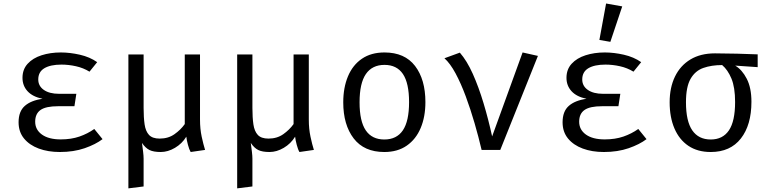

<svg xmlns="http://www.w3.org/2000/svg" viewBox="-20 -848 4348 1086"><path d="M401 -247.2H308.7Q239.5 -247.2 209.2 -225.9Q179 -204.6 179 -159.5Q179 -114.4 217.2 -86.9Q255.4 -59.5 323.6 -59.5Q382.6 -59.5 429.2 -75.6Q475.9 -91.8 513.3 -118.5L560 -61Q521 -31.3 459 -9.7Q396.9 11.8 318.5 11.8Q251.8 11.8 199.2 -7.7Q146.7 -27.2 115.9 -64.6Q85.1 -102.1 85.1 -156.4Q85.1 -217.9 120.3 -249Q155.4 -280 220.5 -289.2Q164.1 -301 135.6 -332.3Q107.2 -363.6 107.2 -407.7Q107.2 -455.4 136.4 -487.4Q165.6 -519.5 215.1 -535.4Q264.6 -551.3 324.1 -551.3Q375.4 -551.3 431.8 -538.5Q488.2 -525.6 529.7 -496.4L486.2 -442.6Q451.3 -464.1 409.7 -473.3Q368.2 -482.6 327.7 -482.6Q265.6 -482.6 231 -462.1Q196.4 -441.5 196.4 -398.5Q196.4 -361.5 227.9 -339.5Q259.5 -317.4 314.4 -317.4H411.8Z M1111.3 -540V-171.8Q1111.3 -119 1120.8 -74.9Q1130.3 -30.8 1140 0L1058.5 11.8Q1050.3 -1.5 1043.1 -28.5Q1035.9 -55.4 1033.8 -74.9Q1009.7 -35.4 969.7 -11.8Q929.7 11.8 889.2 11.8Q848.2 11.8 825.4 0.5Q802.6 -10.8 783.1 -39.5Q786.7 -11.8 789.5 10.8Q792.3 33.3 792.3 49.7V206.7L706.2 217.4V-540H792.3V-237.4Q792.3 -183.1 797.9 -144.4Q803.6 -105.6 822.8 -84.9Q842.1 -64.1 883.1 -64.1Q931.8 -64.1 966.9 -89Q1002.1 -113.8 1025.1 -146.2V-540Z M1726.7 -540V-171.8Q1726.7 -119 1736.2 -74.9Q1745.6 -30.8 1755.4 0L1673.8 11.8Q1665.6 -1.5 1658.5 -28.5Q1651.3 -55.4 1649.2 -74.9Q1625.1 -35.4 1585.1 -11.8Q1545.1 11.8 1504.6 11.8Q1463.6 11.8 1440.8 0.5Q1417.9 -10.8 1398.5 -39.5Q1402.1 -11.8 1404.9 10.8Q1407.7 33.3 1407.7 49.7V206.7L1321.5 217.4V-540H1407.7V-237.4Q1407.7 -183.1 1413.3 -144.4Q1419 -105.6 1438.2 -84.9Q1457.4 -64.1 1498.5 -64.1Q1547.2 -64.1 1582.3 -89Q1617.4 -113.8 1640.5 -146.2V-540Z M2154.9 -551.3Q2269.2 -551.3 2327.7 -474.9Q2386.2 -398.5 2386.2 -270.3Q2386.2 -187.7 2359.5 -124.1Q2332.8 -60.5 2281 -24.4Q2229.2 11.8 2153.8 11.8Q2039.5 11.8 1980.5 -65.1Q1921.5 -142.1 1921.5 -269.2Q1921.5 -352.3 1948.2 -416.2Q1974.9 -480 2026.9 -515.6Q2079 -551.3 2154.9 -551.3ZM2154.9 -481Q2085.1 -481 2049.5 -429.2Q2013.8 -377.4 2013.8 -269.2Q2013.8 -162.1 2049 -110.5Q2084.1 -59 2153.8 -59Q2223.6 -59 2258.7 -110.8Q2293.8 -162.6 2293.8 -270.3Q2293.8 -377.9 2259 -429.5Q2224.1 -481 2154.9 -481Z M2704.1 0Q2687.2 -72.3 2664.4 -151Q2641.5 -229.7 2614.4 -303.1Q2587.2 -376.4 2556.7 -433.1Q2526.2 -489.7 2493.8 -518.5L2581 -550.3Q2621 -504.6 2654.4 -430Q2687.7 -355.4 2715.1 -264.1Q2742.6 -172.8 2763.6 -76.4L2935.9 -551.3L3022.6 -531.8L2809.7 0Z M3477.9 -247.2H3385.6Q3316.4 -247.2 3286.2 -225.9Q3255.9 -204.6 3255.9 -159.5Q3255.9 -114.4 3294.1 -86.9Q3332.3 -59.5 3400.5 -59.5Q3459.5 -59.5 3506.2 -75.6Q3552.8 -91.8 3590.3 -118.5L3636.9 -61Q3597.9 -31.3 3535.9 -9.7Q3473.8 11.8 3395.4 11.8Q3328.7 11.8 3276.2 -7.7Q3223.6 -27.2 3192.8 -64.6Q3162.1 -102.1 3162.1 -156.4Q3162.1 -217.9 3197.2 -249Q3232.3 -280 3297.4 -289.2Q3241 -301 3212.6 -332.3Q3184.1 -363.6 3184.1 -407.7Q3184.1 -455.4 3213.3 -487.4Q3242.6 -519.5 3292.1 -535.4Q3341.5 -551.3 3401 -551.3Q3452.3 -551.3 3508.7 -538.5Q3565.1 -525.6 3606.7 -496.4L3563.1 -442.6Q3528.2 -464.1 3486.7 -473.3Q3445.1 -482.6 3404.6 -482.6Q3342.6 -482.6 3307.9 -462.1Q3273.3 -441.5 3273.3 -398.5Q3273.3 -361.5 3304.9 -339.5Q3336.4 -317.4 3391.3 -317.4H3488.7ZM3408.2 -828.2 3499.5 -811.8 3432.3 -611.3 3370.3 -622.1Z M4024.1 -546.2Q4082.6 -546.2 4149 -544.4Q4215.4 -542.6 4265.6 -540.5V-468.2L4138.5 -476.9Q4177.4 -453.8 4203.8 -402.6Q4230.3 -351.3 4230.3 -272.3Q4230.3 -141 4170.5 -64.6Q4110.8 11.8 4000 11.8Q3925.6 11.8 3873.8 -23.1Q3822.1 -57.9 3794.9 -121.3Q3767.7 -184.6 3767.7 -269.7Q3767.7 -352.8 3797.9 -415.1Q3828.2 -477.4 3885.4 -511.8Q3942.6 -546.2 4024.1 -546.2ZM3860 -269.7Q3860 -162.6 3895.6 -110.8Q3931.3 -59 4000 -59Q4068.2 -59 4103.1 -110.8Q4137.9 -162.6 4137.9 -270.8Q4137.9 -353.8 4117.2 -403.6Q4096.4 -453.3 4064.6 -480Q4004.6 -480 3958.5 -463.8Q3912.3 -447.7 3886.2 -402.3Q3860 -356.9 3860 -269.7Z"/></svg>

Font: FiraCode Nerd Font
Style: Regular
Weight: 400
Designer: Carrois Corporate, Edenspiekermann AG, Nikita Prokopov
Foundry: Carrois Corporate, Edenspiekermann AG, Nikita Prokopov
Version: Version 6.002;Nerd Fonts 2.2.2